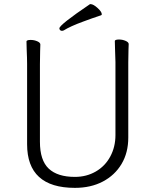

<svg xmlns="http://www.w3.org/2000/svg" viewBox="-20 -895 750 928"><path d="M424 -806Q413 -802 381.5 -790.5Q350 -779 327 -768.5Q304 -758 288 -748Q283 -746 279 -746Q274 -746 270.5 -749.5Q267 -753 267 -758Q267 -775 415 -875Q415 -875 418 -875Q431 -875 451.5 -856.5Q472 -838 472 -826Q472 -822 468 -821ZM128 -702Q145 -702 160 -695.5Q175 -689 175 -680Q175 -662 174 -649L173 -584V-210Q173 -120 215.5 -80Q258 -40 342 -40Q398 -40 443 -66Q488 -92 513 -138.5Q538 -185 538 -242V-595L536 -658L535 -697Q535 -700 540 -702Q545 -704 555 -704Q572 -704 587 -697.5Q602 -691 602 -682Q602 -666 601 -654L600 -594V-230Q600 -157 567.5 -102.5Q535 -48 477 -17.5Q419 13 342 13Q111 13 111 -198V-586Q111 -613 109 -655L108 -695Q108 -698 113 -700Q118 -702 128 -702Z"/></svg>

Font: JyunsaiKaai Light
Style: Regular
Weight: 300
Designer: Fontworks Inc.
Version: Version 0.030;April 7, 2024;FontCreator 14.0.0.2901 64-bit